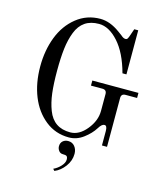

<svg xmlns="http://www.w3.org/2000/svg" viewBox="-137 -831 995 1170"><g transform="rotate(15 360.0 -246.0)"><path d="M306 85Q306 64 319.5 52Q333 40 353 40Q379 40 394.5 59Q410 78 410 106Q410 149 382.5 186Q355 223 318 238L308 227Q334 215 353.5 193.5Q373 172 373 152Q373 135 365 130Q359 126 341 126Q325 126 315.5 113Q306 100 306 85ZM350 -730Q411 -730 474 -684Q490 -673 500 -665Q515 -651 528 -651Q536 -651 539.5 -655.5Q543 -660 548 -673L565 -722H590V-444H565Q532 -566 472.5 -632Q413 -698 350 -698Q297 -698 262 -674Q227 -650 208.5 -602.5Q190 -555 183 -496.5Q176 -438 176 -356Q176 -274 183 -216Q190 -158 208.5 -110Q227 -62 262 -38Q297 -14 350 -14Q406 -14 452 -70.5Q498 -127 498 -189V-295Q498 -322 471 -322H399V-354H690V-322H617Q590 -322 590 -295V13H558V-78Q558 -112 541 -112Q524 -112 506 -82Q483 -45 441 -13.5Q399 18 350 18Q265 18 201 -33Q137 -84 103.5 -167.5Q70 -251 70 -356Q70 -457 102.5 -541.5Q135 -626 200 -678Q265 -730 350 -730Z"/></g></svg>

Font: Old Standard TT
Style: Regular
Weight: 400
Designer: Alexey Kryukov <alexios@thessalonica.org.ru>
Version: Version 1.0